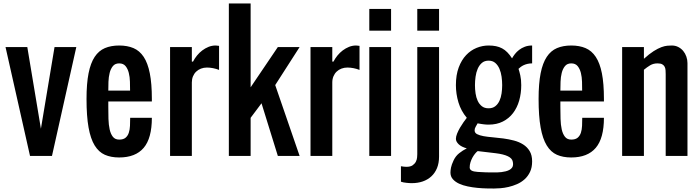

<svg xmlns="http://www.w3.org/2000/svg" viewBox="-20 -895 4013 1102"><path d="M152.3 0 11.7 -625H136.7L214.8 -156.2L293 -625H418L278.3 0Z M663.6 8.8Q616.7 8.8 581.8 -6.6Q546.9 -22 523.4 -60.1Q500 -98.1 488.3 -163.1Q476.6 -228 476.6 -327.1Q476.6 -415.5 488.3 -474.4Q500 -533.2 523.4 -568.6Q546.9 -604 582 -618.9Q617.2 -633.8 664.1 -633.8Q710.9 -633.8 746.1 -618.9Q781.2 -604 804.7 -568.6Q828.1 -533.2 839.8 -474.4Q851.6 -415.5 851.6 -327.1V-312.5H601.6V-281.2Q601.6 -246.1 602.5 -212.4Q603.5 -178.7 609.4 -152.3Q615.2 -126 627.9 -109.9Q640.6 -93.8 664.1 -93.8Q688 -93.8 700.7 -104.5Q713.4 -115.2 719.2 -132.8Q725.1 -150.4 726.1 -172.9Q727.1 -195.3 727.1 -218.8H851.6Q851.6 -101.6 804.7 -46.4Q757.8 8.8 663.6 8.8ZM664.1 -531.2Q640.6 -531.2 627.9 -515.6Q615.2 -500 609.4 -476.6Q603.5 -453.1 602.5 -425.8Q601.6 -398.4 601.6 -375H726.6Q726.6 -398.4 725.8 -425.8Q725.1 -453.1 719.2 -476.6Q713.4 -500 700.7 -515.6Q688 -531.2 664.1 -531.2Z M1081.1 -625V-541.5H1087.9Q1097.2 -559.6 1110.6 -576.2Q1124 -592.8 1140.9 -605.5Q1157.7 -618.2 1177 -626Q1196.3 -633.8 1217.3 -633.8Q1218.8 -633.8 1223.1 -633.3Q1227.5 -632.8 1237.3 -631.8V-493.7Q1221.7 -500 1203.1 -503.7Q1184.6 -507.3 1168 -507.3Q1149.4 -507.3 1133.5 -501.2Q1117.7 -495.1 1106 -483.9Q1094.2 -472.7 1087.6 -456.8Q1081.1 -440.9 1081.1 -421.9V0H956.1V-625Z M1418.5 -875V-394L1574.7 -625H1699.7L1559.6 -406.7L1699.7 0H1574.7L1481 -302.2L1418.5 -218.8V0H1293.5V-875Z M1887.2 -625V-541.5H1894Q1903.3 -559.6 1916.7 -576.2Q1930.2 -592.8 1947 -605.5Q1963.9 -618.2 1983.2 -626Q2002.4 -633.8 2023.4 -633.8Q2024.9 -633.8 2029.3 -633.3Q2033.7 -632.8 2043.5 -631.8V-493.7Q2027.8 -500 2009.3 -503.7Q1990.7 -507.3 1974.1 -507.3Q1955.6 -507.3 1939.7 -501.2Q1923.8 -495.1 1912.1 -483.9Q1900.4 -472.7 1893.8 -456.8Q1887.2 -440.9 1887.2 -421.9V0H1762.2V-625Z M2099.6 -625H2224.6V0H2099.6ZM2099.6 -843.8H2224.6V-718.8H2099.6Z M2281.2 59.1Q2288.1 60.5 2297.4 61.5Q2306.6 62.5 2312.5 62.5Q2335.9 62.5 2348.6 53.5Q2361.3 44.4 2367.2 32.5Q2373 20.5 2374 8.3Q2375 -3.9 2375 -10.3V-625H2500V3.4Q2500 41 2488.3 69.6Q2476.6 98.1 2455.6 117.4Q2434.6 136.7 2406 146.5Q2377.4 156.2 2343.8 156.2Q2337.4 156.2 2329.3 155.8Q2321.3 155.3 2312.7 154.3Q2304.2 153.3 2295.9 151.9Q2287.6 150.4 2281.2 147.9ZM2375 -843.8H2500V-718.8H2375Z M3034.2 -531.2Q3019.5 -531.2 3007.3 -528.3Q2995.1 -525.4 2985.4 -520.8Q2975.6 -516.1 2968.3 -510.5Q2960.9 -504.9 2956.1 -500Q2960.9 -485.8 2966.3 -462.2Q2971.7 -438.5 2971.7 -406.2Q2971.7 -359.4 2960 -318.1Q2948.2 -276.9 2924.8 -246.1Q2901.4 -215.3 2866.2 -197.5Q2831.1 -179.7 2784.2 -179.7Q2780.3 -179.7 2774.9 -179.9Q2769.5 -180.2 2763.9 -180.7Q2758.3 -181.2 2753.2 -181.9Q2748 -182.6 2744.6 -183.1L2721.2 -187Q2715.8 -177.2 2710 -167.2Q2704.1 -157.2 2704.1 -147Q2704.1 -132.3 2718.3 -125Q2732.4 -117.7 2755.6 -113.5Q2778.8 -109.4 2808.6 -106.9Q2838.4 -104.5 2869.1 -100.3Q2899.9 -96.2 2929.7 -88.4Q2959.5 -80.6 2982.7 -65.9Q3005.9 -51.3 3020 -27.8Q3034.2 -4.4 3034.2 31.2Q3034.2 66.4 3022.2 91.6Q3010.3 116.7 2991 134Q2971.7 151.4 2947.5 161.9Q2923.3 172.4 2898.9 178Q2874.5 183.6 2852.5 185.3Q2830.6 187 2815.4 187Q2798.3 187 2772.9 186.5Q2747.6 186 2720 183.3Q2692.4 180.7 2664.8 175Q2637.2 169.4 2615 159.2Q2592.8 148.9 2579.1 133.3Q2565.4 117.7 2565.4 95.2Q2565.4 83.5 2568.6 66.9Q2571.8 50.3 2583.5 25.4Q2595.2 0.5 2615.5 -15.6Q2635.7 -31.7 2659.2 -43.5Q2628.4 -51.8 2612.5 -67.1Q2596.7 -82.5 2596.7 -98.1Q2596.7 -111.3 2603.5 -128.2Q2610.4 -145 2620.1 -161.9Q2629.9 -178.7 2640.6 -193.8Q2651.4 -209 2659.2 -218.8Q2626 -258.3 2611.3 -307.1Q2596.7 -356 2596.7 -406.2Q2596.7 -464.8 2612.8 -507.8Q2628.9 -550.8 2655.3 -578.6Q2681.6 -606.4 2715.3 -620.1Q2749 -633.8 2784.2 -633.8Q2807.6 -633.8 2826.7 -629.9Q2845.7 -626 2861.8 -617.4Q2877.9 -608.9 2891.8 -594.7Q2905.8 -580.6 2918.9 -560.1Q2925.3 -571.8 2935.3 -584.7Q2945.3 -597.7 2959.5 -608.6Q2973.6 -619.6 2992.2 -626.7Q3010.7 -633.8 3034.2 -633.8ZM2922.9 32.2Q2916.5 -4.4 2824.7 -15.6L2721.7 -27.8Q2714.4 -22.5 2706.3 -12.5Q2698.2 -2.4 2691.4 10Q2684.6 22.5 2680.2 36.9Q2675.8 51.3 2675.8 65.9Q2675.8 77.6 2686.8 84Q2697.8 90.3 2722.7 91.8Q2748 93.8 2770 94.2Q2792 94.7 2815.4 94.7Q2823.2 94.7 2834.5 94.5Q2845.7 94.2 2857.9 92.8Q2870.1 91.3 2882.1 88.4Q2894 85.4 2903.6 80.3Q2913.1 75.2 2918.9 67.4Q2924.8 59.6 2924.8 48.3Q2924.8 40 2922.9 32.2ZM2706.1 -406.2Q2706.1 -382.8 2709.5 -359.1Q2712.9 -335.4 2721.7 -316.4Q2730.5 -297.4 2745.6 -285.4Q2760.7 -273.4 2784.2 -273.4Q2807.6 -273.4 2822.8 -285.4Q2837.9 -297.4 2846.7 -316.4Q2855.5 -335.4 2858.9 -359.1Q2862.3 -382.8 2862.3 -406.2Q2862.3 -429.7 2858.9 -454.6Q2855.5 -479.5 2846.7 -500Q2837.9 -520.5 2822.8 -533.7Q2807.6 -546.9 2784.2 -546.9Q2760.7 -546.9 2745.6 -533.7Q2730.5 -520.5 2721.7 -500Q2712.9 -479.5 2709.5 -454.6Q2706.1 -429.7 2706.1 -406.2Z M3258.3 8.8Q3211.4 8.8 3176.5 -6.6Q3141.6 -22 3118.2 -60.1Q3094.7 -98.1 3083 -163.1Q3071.3 -228 3071.3 -327.1Q3071.3 -415.5 3083 -474.4Q3094.7 -533.2 3118.2 -568.6Q3141.6 -604 3176.8 -618.9Q3211.9 -633.8 3258.8 -633.8Q3305.7 -633.8 3340.8 -618.9Q3376 -604 3399.4 -568.6Q3422.9 -533.2 3434.6 -474.4Q3446.3 -415.5 3446.3 -327.1V-312.5H3196.3V-281.2Q3196.3 -246.1 3197.3 -212.4Q3198.2 -178.7 3204.1 -152.3Q3210 -126 3222.7 -109.9Q3235.4 -93.8 3258.8 -93.8Q3282.7 -93.8 3295.4 -104.5Q3308.1 -115.2 3314 -132.8Q3319.8 -150.4 3320.8 -172.9Q3321.8 -195.3 3321.8 -218.8H3446.3Q3446.3 -101.6 3399.4 -46.4Q3352.5 8.8 3258.3 8.8ZM3258.8 -531.2Q3235.4 -531.2 3222.7 -515.6Q3210 -500 3204.1 -476.6Q3198.2 -453.1 3197.3 -425.8Q3196.3 -398.4 3196.3 -375H3321.3Q3321.3 -398.4 3320.6 -425.8Q3319.8 -453.1 3314 -476.6Q3308.1 -500 3295.4 -515.6Q3282.7 -531.2 3258.8 -531.2Z M3550.8 -625H3675.8V-557.6Q3707 -585.9 3731.9 -601.6Q3756.8 -617.2 3776.1 -624.3Q3795.4 -631.3 3810.1 -632.6Q3824.7 -633.8 3835.9 -633.8Q3856.4 -633.8 3873 -625.2Q3889.6 -616.7 3901.4 -602.5Q3913.1 -588.4 3919.4 -570.1Q3925.8 -551.8 3925.8 -532.7V0H3800.8V-468.8Q3800.8 -480.5 3800 -491.7Q3799.3 -502.9 3794.9 -511.7Q3790.5 -520.5 3781 -525.9Q3771.5 -531.2 3753.9 -531.2Q3730 -531.2 3711.7 -520.3Q3693.4 -509.3 3675.8 -494.6V0H3550.8Z"/></svg>

Font: tigers
Style: Regular
Weight: 400
Designer: vernon adams
Foundry: vernon adams
Version: Version 1.2